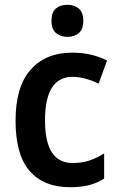

<svg xmlns="http://www.w3.org/2000/svg" viewBox="-20 -772 496 802"><path d="M273 10Q163 10 104 -57.5Q45 -125 45 -268Q45 -410 108 -481Q171 -552 281 -552Q328 -552 364.5 -542.5Q401 -533 427 -519L392 -423Q364 -436 336.5 -443.5Q309 -451 283 -451Q168 -451 168 -269Q168 -91 283 -91Q322 -91 353.5 -101.5Q385 -112 415 -131V-26Q385 -7 351.5 1.5Q318 10 273 10ZM262 -752Q291 -752 309.5 -736Q328 -720 328 -685Q328 -650 309.5 -634Q291 -618 262 -618Q233 -618 214 -634Q195 -650 195 -685Q195 -721 213.5 -736.5Q232 -752 262 -752Z"/></svg>

Font: Noto Sans Telugu SemiCondensed SemiBold
Style: Regular
Weight: 600
Width: 4
Designer: Jelle Bosma - Monotype Design Team
Foundry: Monotype Imaging Inc.
Version: Version 2.005; ttfautohint (v1.8.4.7-5d5b)